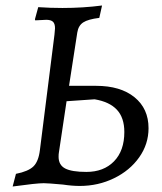

<svg xmlns="http://www.w3.org/2000/svg" viewBox="-20 -666 590 698"><path d="M209 5Q154 0 139 0Q113 0 26 12L38 -34Q83 -43 101.5 -61Q120 -79 125 -120L178 -540Q180 -558 180 -563Q180 -580 172.5 -587Q165 -594 148 -594L108 -592L107 -596L119 -640Q163 -637 207 -637Q282 -637 351 -646L341 -601Q300 -596 282.5 -584.5Q265 -573 261 -548L231 -354H329Q418 -354 469 -312.5Q520 -271 520 -200Q520 -142 486 -94Q452 -46 394.5 -18Q337 10 270 10Q242 10 209 5ZM432 -186Q432 -238 405 -267Q378 -296 324 -305L222 -298L194 -111Q193 -106 193 -96Q193 -66 217 -53.5Q241 -41 294 -41Q357 -41 394.5 -79.5Q432 -118 432 -186Z"/></svg>

Font: Alegreya SC
Style: Italic
Weight: 400
Italic angle: -7°
Designer: Juan Pablo del Peral
Foundry: Huerta Tipografica
Version: Version 2.007; ttfautohint (v1.6)